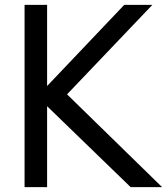

<svg xmlns="http://www.w3.org/2000/svg" viewBox="-20 -770 687 790"><path d="M173.8 0H81.1V-750H173.8V-416L491.2 -750H606.9L255.9 -381.8L647 0H517.6L173.8 -333Z"/></svg>

Font: Spartan MB Med
Style: Regular
Weight: 500
Designer: Matt Bailey, Mirko Velimirovic
Foundry: Matt Bailey
Version: Version 1.005